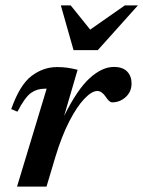

<svg xmlns="http://www.w3.org/2000/svg" viewBox="-20 -690 530 710"><path d="M152.5 -362H145Q116.5 -362 94.2 -346Q72 -330 44.5 -277L21.5 -286.5Q53 -376 96.5 -409Q140 -442 191 -442Q212 -442 229.2 -439.5Q246.5 -437 267 -432L217 -261Q265.5 -359 311.5 -400.8Q357.5 -442.5 401 -442.5Q434 -442.5 450.2 -425.5Q466.5 -408.5 466.5 -381.5Q466.5 -351 445 -331.2Q423.5 -311.5 394.5 -311.5Q384.5 -311.5 371 -332Q356.5 -353.5 340 -353.5Q319.5 -353.5 292 -324.8Q264.5 -296 236.5 -241.8Q208.5 -187.5 185.5 -112L152 0H43ZM490 -670 341.5 -504.5H252L205 -670H241.5L313.5 -580.5L441.5 -670Z"/></svg>

Font: Newsreader Text SemiBold
Style: Italic
Weight: 600
Italic angle: -17°
Designer: Hugues Gentile
Foundry: Production Type
Version: Version 1.001